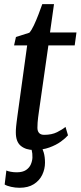

<svg xmlns="http://www.w3.org/2000/svg" viewBox="-20 -711 388 923"><path d="M167.2 -175.3Q164.8 -158.6 163.2 -145.8Q161.7 -133.1 160.8 -121.7Q159.9 -110.2 159.9 -96.7Q159.9 -80.6 168 -71.7Q176.1 -62.8 192.3 -62.8Q228.9 -62.8 254.2 -75.5Q279.6 -88.2 294.9 -100.9L306.9 -60.5Q295.4 -47 272.7 -30.4Q250.1 -13.9 217.4 -2Q184.8 10 142.2 10Q104.7 10 80.4 -9.5Q56.1 -29.1 56.1 -74.1Q56.1 -79.4 56.3 -86.2Q56.6 -93 57.5 -102.4Q58.5 -111.7 59.9 -124.1Q61.3 -136.6 63.7 -153.2L110.6 -492.9H47.7L56.7 -533.2L121.1 -553.7Q131.7 -565.4 143.1 -589.7Q154.5 -614.1 165.1 -641.8Q175.7 -669.5 183.2 -691H239.6L220.4 -555H347.6L339.1 -492.9H212.6ZM73.8 191.7Q53.5 191.7 33.4 187.2Q13.2 182.7 2.4 176L10.6 108.6Q16.9 112 31.1 114.6Q45.2 117.3 60.4 117.3Q88.9 117.3 105.3 106.2Q121.6 95.1 128.5 78.5Q135.4 61.9 135.9 46.3Q136.3 25.1 132.6 12Q128.9 -1.2 125.4 -11.8L150.1 -13.8L175.5 -11.8Q184.1 1.5 190.2 22.2Q196.3 42.9 196.3 71Q196.3 101.8 183 129.5Q169.7 157.2 142.5 174.4Q115.3 191.7 73.8 191.7Z"/></svg>

Font: Merriweather Light
Style: Italic
Weight: 300
Italic angle: -7.8°
Designer: Eben Sorkin
Foundry: Eben Sorkin
Version: Version 2.101